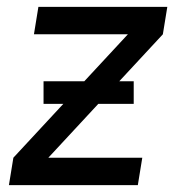

<svg xmlns="http://www.w3.org/2000/svg" viewBox="-20 -540 540 560"><path d="M6 0 19 -80 353 -440H79L92 -520H468L455 -440L121 -80H395L382 0ZM370 -237H107V-303H370Z"/></svg>

Font: Iosevka Medium Oblique
Style: Regular
Weight: 500
Italic angle: -9°
Monospace: yes
Designer: Belleve Invis
Foundry: Belleve Invis
Version: Version 32.5.0; ttfautohint (v1.8.4)